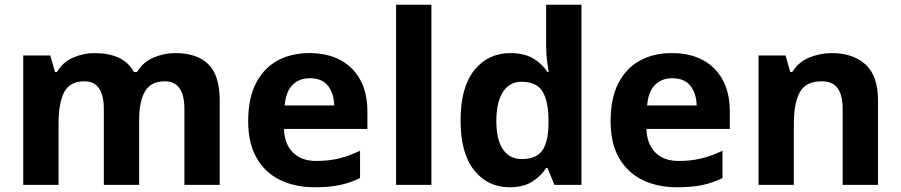

<svg xmlns="http://www.w3.org/2000/svg" viewBox="-20 -780 3799 810"><path d="M719 -556Q812 -556 859.5 -508.5Q907 -461 907 -356V0H758V-319.4Q758 -437 675.8 -437Q617 -437 592 -395Q567 -353 567 -273.5V0H418V-319.4Q418 -437 336 -437Q274.3 -437 250.6 -390.7Q227 -344.4 227 -257.4V0H78V-546H192L212.2 -476H220Q245 -518 288.5 -537Q332 -556 378.7 -556Q439 -556 481 -536.5Q523 -517 545 -476H558Q583 -518 627.5 -537Q672 -556 719 -556Z M1285 -556Q1361 -556 1415.5 -527Q1470 -498 1500 -443Q1530 -388 1530 -308V-236H1178Q1180 -173 1215.5 -137Q1251 -101 1314 -101Q1367 -101 1410 -111.5Q1453 -122 1499 -144V-29Q1459 -9 1414.5 0.5Q1370 10 1307 10Q1225 10 1162 -20.5Q1099 -51 1063 -113Q1027 -175 1027 -269Q1027 -365 1059.5 -428.5Q1092 -492 1150 -524Q1208 -556 1285 -556ZM1286 -450Q1243 -450 1214.5 -422Q1186 -394 1181 -335H1390Q1389 -385 1364 -417.5Q1339 -450 1286 -450Z M1800 0H1651V-760H1800Z M2129 10Q2038 10 1980.5 -61.5Q1923 -133 1923 -272Q1923 -412 1981 -484Q2039 -556 2133 -556Q2192 -556 2230 -533Q2268 -510 2290 -476H2295Q2292 -492 2288 -522.5Q2284 -553 2284 -585V-760H2433V0H2319L2290 -71H2284Q2262 -37 2225 -13.5Q2188 10 2129 10ZM2181 -109Q2243 -109 2268 -145.5Q2293 -182 2294 -255V-271Q2294 -351 2269.5 -393Q2245 -435 2179 -435Q2130 -435 2102 -392.5Q2074 -350 2074 -270Q2074 -190 2102 -149.5Q2130 -109 2181 -109Z M2814 -556Q2890 -556 2944.5 -527Q2999 -498 3029 -443Q3059 -388 3059 -308V-236H2707Q2709 -173 2744.5 -137Q2780 -101 2843 -101Q2896 -101 2939 -111.5Q2982 -122 3028 -144V-29Q2988 -9 2943.5 0.5Q2899 10 2836 10Q2754 10 2691 -20.5Q2628 -51 2592 -113Q2556 -175 2556 -269Q2556 -365 2588.5 -428.5Q2621 -492 2679 -524Q2737 -556 2814 -556ZM2815 -450Q2772 -450 2743.5 -422Q2715 -394 2710 -335H2919Q2918 -385 2893 -417.5Q2868 -450 2815 -450Z M3490 -556Q3578 -556 3631 -508.5Q3684 -461 3684 -356V0H3535V-319Q3535 -378 3514 -407.5Q3493 -437 3447 -437Q3379 -437 3354 -390.5Q3329 -344 3329 -257V0H3180V-546H3294L3314 -476H3322Q3348 -518 3393.5 -537Q3439 -556 3490 -556Z"/></svg>

Font: Noto Sans Javanese
Style: Regular
Weight: 400
Designer: Monotype Design Team
Foundry: Monotype Imaging Inc.
Version: Version 2.004